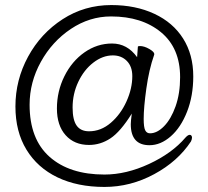

<svg xmlns="http://www.w3.org/2000/svg" viewBox="-20 -712 824 759"><path d="M332 -139Q274 -139 239.5 -177.5Q205 -216 205 -283Q205 -351 234.5 -410.5Q264 -470 314 -505Q364 -540 423 -540Q483 -540 522 -486L525 -527Q525 -530 533 -530Q550 -530 570 -518.5Q590 -507 590 -498L589 -494Q569 -437 558.5 -362Q548 -287 548 -242Q548 -209 554 -197Q560 -185 573 -185Q601 -185 628.5 -213Q656 -241 674 -291.5Q692 -342 692 -407Q692 -522 616.5 -584.5Q541 -647 419 -647Q334 -647 260 -597.5Q186 -548 141.5 -467.5Q97 -387 97 -298Q97 -162 176 -92Q255 -22 393 -22Q479 -22 569.5 -64Q660 -106 713 -168Q723 -179 730 -179Q734 -179 736.5 -176Q739 -173 739 -168Q739 -162 735 -153Q683 -74 589.5 -23.5Q496 27 393 27Q286 27 207 -11Q128 -49 84.5 -120.5Q41 -192 41 -291Q41 -396 91 -488Q141 -580 227.5 -636Q314 -692 420 -692Q516 -692 590 -657.5Q664 -623 704 -559.5Q744 -496 744 -410Q744 -333 719.5 -270.5Q695 -208 655 -173Q615 -138 571 -138Q497 -138 497 -221Q497 -233 501 -263Q456 -191 416.5 -165Q377 -139 332 -139ZM332 -193Q379 -193 418 -226.5Q457 -260 480 -311Q503 -362 503 -411Q503 -449 481.5 -471Q460 -493 426 -493Q386 -493 349 -464.5Q312 -436 289.5 -388.5Q267 -341 267 -287Q267 -238 283 -215.5Q299 -193 332 -193Z"/></svg>

Font: JyunsaiKaai Light
Style: Regular
Weight: 300
Designer: Fontworks Inc.
Version: Version 0.030;April 7, 2024;FontCreator 14.0.0.2901 64-bit